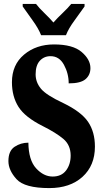

<svg xmlns="http://www.w3.org/2000/svg" viewBox="-20 -951 530 981"><path d="M232 10Q338 10 401.5 -47.5Q465 -105 465 -202Q465 -277 430 -328.5Q395 -380 304 -424Q216 -465 189 -498Q162 -531 162 -571Q162 -617 183.5 -640.5Q205 -664 238 -664Q283 -664 307 -619.5Q331 -575 331 -525Q392 -525 417 -546.5Q442 -568 442 -603Q442 -647 397 -685.5Q352 -724 256 -724Q165 -724 103 -672Q41 -620 41 -531Q41 -458 74.5 -405Q108 -352 198 -307Q266 -273 303.5 -241.5Q341 -210 341 -156Q341 -111 317.5 -80Q294 -49 249 -49Q203 -49 164.5 -91Q126 -133 125 -222Q86 -222 54.5 -201Q23 -180 23 -128Q23 -81 64.5 -35.5Q106 10 232 10ZM190 -771H317Q330 -805 361 -847Q392 -889 412 -918V-931H344Q328 -911 300 -884.5Q272 -858 253 -836Q234 -858 206.5 -884.5Q179 -911 164 -931H96V-918Q116 -889 146.5 -847Q177 -805 190 -771Z"/></svg>

Font: Noto Serif ExtraCondensed Extra
Style: Regular
Weight: 800
Width: 3
Designer: Monotype Design Team
Foundry: Monotype Imaging Inc.
Version: Version 1.002